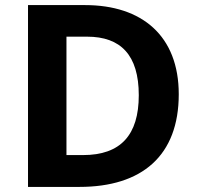

<svg xmlns="http://www.w3.org/2000/svg" viewBox="-20 -734 780 754"><path d="M682 -364C682 -593 538 -714 314 -714H90V0H292C538 0 682 -123 682 -364ZM525 -360C525 -204 454 -125 306 -125H241V-590H322C454 -590 525 -518 525 -360Z"/></svg>

Font: Noto Sans Bassa Vah
Style: Bold
Weight: 700
Designer: Monotype Design Team
Foundry: Monotype Imaging Inc.
Version: Version 2.002